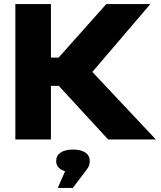

<svg xmlns="http://www.w3.org/2000/svg" viewBox="-20 -690 797 950"><path d="M56 -670V0H232V-265H271L515 0H751L437 -334L724 -670H506L270 -405H232V-670ZM258 108C258 132 274 149 302 157L266 240H340L407 152C422 133 424 121 424 107V105C424 72 395 50 342 50C287 50 258 72 258 106Z"/></svg>

Font: LT Wave Black
Style: Regular
Weight: 900
Designer: Daniel Lyons
Version: Version 2.5 (Glyphs App)